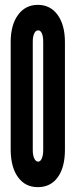

<svg xmlns="http://www.w3.org/2000/svg" viewBox="-20 -763 312 791"><path d="M136 8Q188 8 217.5 -32.2Q247 -72.5 247.5 -143.5V-591.5Q247 -661.5 217 -702.2Q187 -743 136 -743Q85 -743 54.8 -702.2Q24.5 -661.5 24 -591.5V-143.5Q25 -72.5 54.8 -32.2Q84.5 8 136 8ZM137 -97Q127.5 -97 121.2 -110.2Q115 -123.5 115 -143.5V-591.5Q115 -612.5 121 -625.2Q127 -638 137 -638Q147 -638 152.5 -625.5Q158 -613 158 -591.5V-143.5Q158 -123.5 152.2 -110.2Q146.5 -97 137 -97Z"/></svg>

Font: League Gothic SemiCondensed
Style: Regular
Weight: 400
Width: 4
Designer: The League of Moveable Type
Version: Version 1.600; ttfautohint (v1.8.3)